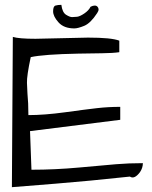

<svg xmlns="http://www.w3.org/2000/svg" viewBox="-20 -776 632 796"><path d="M344.7 -620.1Q442.4 -620.1 474.6 -607.4V-559.6Q448.2 -555.7 402.3 -555.2Q356.4 -554.7 304.7 -553.7Q160.2 -550.8 107.4 -539.1Q90.8 -460.9 91.8 -432.6Q92.8 -404.3 93.8 -388.7Q97.7 -350.6 97.7 -298.8Q164.1 -298.8 249.5 -310.5Q335 -322.3 381.8 -327.6Q428.7 -333 478.5 -333V-279.3L104.5 -232.4L110.4 -72.3Q207 -72.3 308.1 -81.5Q409.2 -90.8 461.4 -95.2Q513.7 -99.6 572.3 -99.6Q572.3 -80.1 560.5 -62.5Q537.1 -31.2 518.6 -43.9Q346.7 -25.4 211.4 -14.6Q76.2 -3.9 29.3 0L33.2 -623Q58.6 -615.2 127 -615.2ZM234.4 -755.9Q238.3 -724.6 253.9 -714.8Q269.5 -705.1 278.8 -705.1Q288.1 -705.1 299.8 -706.5Q311.5 -708 329.6 -720.2Q347.7 -732.4 355.5 -748Q365.2 -752.9 372.6 -752.9Q379.9 -752.9 384.3 -748Q388.7 -743.2 388.7 -736.8Q388.7 -730.5 382.8 -721.7Q355.5 -679.7 329.1 -668.9Q302.7 -658.2 288.1 -658.2Q245.1 -658.2 222.7 -683.1Q200.2 -708 200.2 -729Q200.2 -750 210 -752.9Q219.7 -755.9 234.4 -755.9Z"/></svg>

Font: Architects Daughter
Style: Regular
Weight: 400
Designer: Kimberly Geswein
Foundry: Kimberly Geswein
Version: Version 1.003 2010